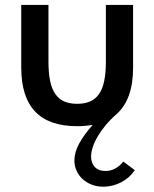

<svg xmlns="http://www.w3.org/2000/svg" viewBox="-20 -485 611 760"><path d="M171.8 -465.5V-241.4Q171.8 -197.3 178.2 -165.7Q184.5 -134.1 198.4 -113.6Q212.3 -93.2 233.9 -83.6Q255.5 -74.1 285.5 -74.1Q315.5 -74.1 337 -83.6Q358.6 -93.2 372.5 -113.6Q386.4 -134.1 392.7 -165.7Q399.1 -197.3 399.1 -241.4V-465.5H506.8V-217.3Q506.8 -91.4 441.4 -33.2Q418.2 -13.2 399.5 9.1Q380.9 31.4 367.7 53.4Q354.5 75.5 347.5 96.4Q340.5 117.3 340.5 135Q340.5 159.5 355 175.7Q369.5 191.8 398.2 191.8Q437.7 191.8 468.2 154.5L513.6 188.6Q503.6 203.6 489.8 215.9Q475.9 228.2 459.5 236.6Q443.2 245 425.5 249.5Q407.7 254.1 389.1 254.1Q364.1 254.1 343.2 245.9Q322.3 237.7 307 223.9Q291.8 210 283.2 191.1Q274.5 172.3 274.5 150.5Q274.5 118.2 293 83.9Q311.4 49.5 346.8 9.5Q332.3 11.8 317.3 13.2Q302.3 14.5 285.5 14.5Q174.1 14.5 119.1 -43.4Q64.1 -101.4 64.1 -217.3V-465.5Z"/></svg>

Font: Spartan MB SemBd
Style: Regular
Weight: 600
Designer: Matt Bailey, Mirko Velimirovic
Foundry: Matt Bailey
Version: Version 1.005